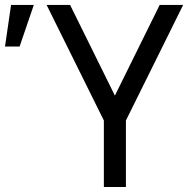

<svg xmlns="http://www.w3.org/2000/svg" viewBox="-128 -747 774 767"><path d="M152 -727.3 331 -365.1 509.9 -727.3H603.7L375 -265.6V0H286.9V-265.6L58.2 -727.3ZM-108 -561.1 -83.8 -727.3H7.1L-49.7 -561.1Z"/></svg>

Font: Inter UI
Style: Regular
Weight: 400
Designer: Rasmus Andersson
Foundry: rsms
Version: Version 2.2